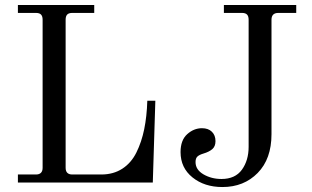

<svg xmlns="http://www.w3.org/2000/svg" viewBox="-20 -732 1250 770"><path d="M51.8 0V-32.2H124Q150.9 -32.2 150.9 -59.1V-652.8Q150.9 -667 144.5 -673.6Q138.2 -680.2 124 -680.2H51.8V-711.9H357.9V-680.2H270Q255.9 -680.2 249.5 -673.6Q243.2 -667 243.2 -652.8V-59.1Q243.2 -32.2 270 -32.2H386.2Q434.6 -32.2 470.5 -55.4Q506.3 -78.6 527.1 -120.6Q547.9 -162.6 558.3 -213.6Q568.8 -264.6 570.8 -328.1H603L592.8 0ZM1168 -711.9V-680.2H1096.2Q1068.8 -680.2 1068.8 -652.8V-193.8Q1068.8 -94.7 1013.4 -38.3Q958 18.1 872.1 18.1Q799.8 18.1 752 -20.5Q704.1 -59.1 704.1 -122.1Q704.1 -169.9 730.7 -193.8Q757.3 -217.8 790 -217.8Q815.4 -217.8 829.8 -203.6Q844.2 -189.5 844.2 -166Q844.2 -145 831.5 -134Q818.8 -123 795.9 -116.2Q779.3 -111.3 771.7 -104.2Q764.2 -97.2 764.2 -82Q764.2 -51.3 796.1 -32.7Q828.1 -14.2 868.2 -14.2Q923.3 -14.2 950.2 -51.5Q977.1 -88.9 977.1 -143.1V-652.8Q977.1 -667 970.7 -673.6Q964.4 -680.2 950.2 -680.2H877.9V-711.9Z"/></svg>

Font: Flanker Steampunk
Style: Regular
Weight: 400
Designer: Alexey Kryukov, Leonardo Di Lena
Foundry: Alexey Kryukov, Leonardo Di Lena
Version: 1.210